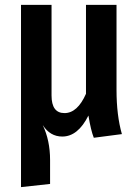

<svg xmlns="http://www.w3.org/2000/svg" viewBox="-20 -549 568 786"><path d="M479 0 364 15Q352 -15 342 -76Q299 10 235 10Q185 10 155 -37Q185 26 185 106V204L66 217V-529H191V-158Q191 -86 244 -86Q297 -86 332 -165V-529H457V-181Q457 -77 479 0Z"/></svg>

Font: Fira Sans Condensed Medium
Style: Regular
Weight: 500
Width: 3
Designer: Carrois Corporate & Edenspiekermann AG
Foundry: Carrois Corporate GbR & Edenspiekermann AG
Version: Version 4.203;PS 004.203;hotconv 1.0.88;makeotf.lib2.5.64775